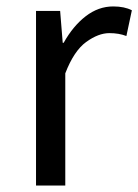

<svg xmlns="http://www.w3.org/2000/svg" viewBox="-20 -577 430 597"><path d="M92 0V-543H167L175 -444H178Q207 -496 246.5 -526.5Q286 -557 332 -557Q367 -557 390 -545L373 -465Q350 -474 320 -474Q286 -474 248 -446.5Q210 -419 183 -349V0Z"/></svg>

Font: Chiron Sans HK TT
Style: Regular
Weight: 400
Designer: Ryoko NISHIZUKA 西塚涼子 (kana, bopomofo & ideographs); Paul D. Hunt (Latin, Greek & Cyrillic); Sandoll Communications 산돌커뮤니
Foundry: Adobe
Version: Version 2.022;hotconv 1.0.109;makeotfexe 2.5.65596